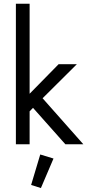

<svg xmlns="http://www.w3.org/2000/svg" viewBox="-20 -749 453 997"><path d="M62.5 -729.5H133.8V-262.2L284.2 -415.5H378.9L201.2 -238.8L412.6 0H319.3L151.4 -189L133.8 -170.9V0H62.5ZM257.8 74.2 192.4 227.5 141.6 211.4 189 53.2Z"/></svg>

Font: NMS Futura Pro Book
Style: Regular
Weight: 400
Designer: Blend3rman
Version: Version 0.1